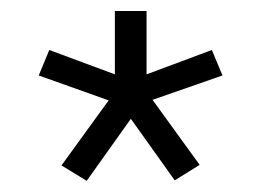

<svg xmlns="http://www.w3.org/2000/svg" viewBox="-20 -719 471 346"><path d="M136.2 -393.1 90.8 -420.9 175.8 -538.1 49.8 -583 68.8 -628.9 187 -585V-699.2H244.1V-585L361.8 -628.9L380.9 -583L254.9 -539.1L339.8 -421.9L294.9 -394L215.8 -504.9Z"/></svg>

Font: Prompt Light
Style: Regular
Weight: 300
Designer: Katatrad Team
Foundry: CadsonDemak
Version: Version 1.000;PS 001.000;hotconv 1.0.88;makeotf.lib2.5.64775